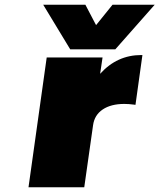

<svg xmlns="http://www.w3.org/2000/svg" viewBox="-20 -789 672 809"><path d="M162.1 -769H339.8L384.8 -683.1L454.1 -769H631.8L465.8 -581.1H275.9ZM100.1 0 176.8 -546.9H412.1L401.9 -478Q473.1 -557.1 575.2 -557.1H580.1L550.8 -347.2L544.9 -348.1Q522.5 -351.1 503.9 -351.1Q447.3 -351.1 412.6 -327.6Q377.9 -304.2 372.1 -261.2L335 0Z"/></svg>

Font: Trueno UltraBlack
Style: Italic
Weight: 950
Designer: Julieta Ulanovsky
Foundry: Julieta Ulanovsky
Version: Version 3.001b | FøM Fix